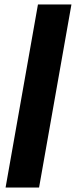

<svg xmlns="http://www.w3.org/2000/svg" viewBox="-20 -740 340 860"><path d="M5 100 150 -720H300L155 100Z"/></svg>

Font: DM Sans Black
Style: Italic
Weight: 900
Italic angle: -10°
Designer: Colophon Foundry, Jonny Pinhorn
Foundry: Colophon Foundry
Version: Version 4.004;gftools[0.9.30]